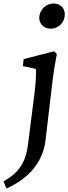

<svg xmlns="http://www.w3.org/2000/svg" viewBox="-75 -807 391 1098"><path d="M-55 230 -38 271C97 210 170 115 185 -2L225 -341C234 -413 242 -456 250 -497L235 -514L60 -469L56 -429L130 -413C132 -395 131 -352 124 -287L85 20C72 125 30 183 -55 230ZM150 -715C145 -674 173 -643 215 -643C256 -643 290 -674 295 -715C300 -755 274 -787 232 -787C191 -787 155 -755 150 -715Z"/></svg>

Font: TPK Tissa Web Medium
Style: Italic
Weight: 500
Italic angle: -7°
Designer: Jacques Le Bailly, Suppakit Chalermlarp | Katatrad Co.,Ltd.
Foundry: Jacques Le Bailly, Cadson Demak Co.,Ltd.
Version: Version 5.000;Glyphs 3.1.2 (3151)